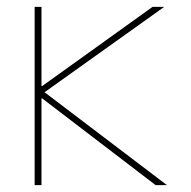

<svg xmlns="http://www.w3.org/2000/svg" viewBox="-20 -540 558 560"><path d="M101 -253V0H81V-520H101V-289H103L425 -520H459L110 -271L467 0H434L103 -253Z"/></svg>

Font: Mplus 1p Thin
Style: Regular
Weight: 250
Version: Version 1.061